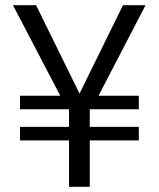

<svg xmlns="http://www.w3.org/2000/svg" viewBox="-20 -720 611 740"><path d="M30 -700H119L296 -340H218ZM277 -340 454 -700H541L354 -340ZM246 -345H326V0H246ZM57 -351H515V-299H57ZM57 -231H515V-179H57Z"/></svg>

Font: TASA Explorer VF
Style: Regular
Weight: 400
Designer: Weizhong Zhang
Foundry: Local Remote
Version: Version 1.000;Glyphs 3.2 (3192)